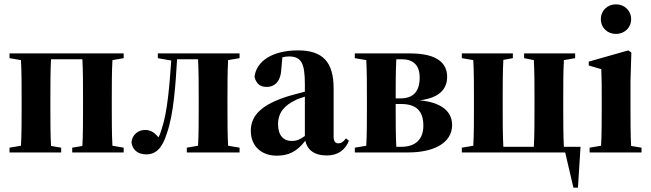

<svg xmlns="http://www.w3.org/2000/svg" viewBox="-20 -705 3009 888"><path d="M24 0H263V-22L216 -30C213 -81 213 -153 213 -207V-251C213 -307 213 -379 216 -431H361C364 -379 364 -307 364 -251V-207C364 -153 364 -82 361 -30L314 -22V0H552V-22L500 -31C497 -82 497 -153 497 -207V-251C497 -305 497 -375 500 -427L552 -436V-458H24V-436L77 -427C80 -375 80 -305 80 -251V-207C80 -153 80 -82 77 -31L24 -22Z M656 9C705 9 732 -25 752 -89C783 -176 792 -313 799 -431H896C899 -379 899 -307 899 -251V-207C899 -153 899 -82 896 -31L844 -22V0H1088V-22L1035 -31C1032 -82 1032 -153 1032 -207V-251C1032 -305 1032 -375 1035 -427L1088 -436V-458H710V-436L772 -425C764 -313 755 -189 728 -109C724 -95 719 -81 713 -70C698 -88 679 -104 652 -104C619 -104 592 -83 588 -47C592 -12 618 9 656 9Z M1492 14C1543 14 1577 -12 1594 -54L1580 -65C1567 -48 1558 -42 1544 -42C1531 -42 1523 -52 1523 -72V-296C1523 -418 1473 -472 1358 -472C1240 -472 1165 -422 1157 -349C1166 -317 1183 -303 1214 -303C1246 -303 1278 -323 1281 -385L1286 -440C1295 -442 1305 -444 1315 -444C1373 -444 1390 -414 1390 -316V-281C1362 -274 1335 -266 1316 -261C1185 -221 1140 -168 1140 -100C1140 -28 1190 15 1260 15C1313 15 1353 -3 1392 -54C1401 -13 1432 14 1492 14ZM1266 -130C1266 -186 1297 -218 1347 -242C1356 -247 1371 -252 1390 -258V-76C1367 -59 1351 -53 1329 -53C1293 -53 1266 -77 1266 -130Z M1810 -207V-224H1835C1904 -224 1938 -193 1938 -124C1938 -59 1900 -26 1836 -26H1813C1810 -78 1810 -151 1810 -207ZM1621 0H1869C1978 0 2071 -39 2071 -127C2071 -192 2018 -232 1921 -241C2012 -252 2048 -293 2048 -350C2048 -410 2006 -458 1876 -458H1621V-436L1674 -427C1677 -375 1677 -305 1677 -251V-207C1677 -153 1677 -82 1674 -31L1621 -22ZM1837 -431C1889 -431 1921 -406 1921 -346C1921 -281 1890 -250 1833 -250H1810V-251C1810 -307 1810 -379 1813 -431Z M2404 -436 2449 -427C2452 -376 2452 -305 2452 -251V-207C2452 -151 2452 -78 2449 -26H2308C2305 -78 2305 -151 2305 -207V-251C2305 -305 2305 -376 2308 -428L2352 -436V-458H2116V-436L2169 -427C2172 -375 2172 -305 2172 -251V-207C2172 -153 2172 -82 2169 -31L2116 -22V0H2594L2632 163H2653L2665 -26H2588C2585 -78 2585 -151 2585 -207V-251C2585 -305 2585 -375 2588 -427L2640 -436V-458H2404Z M2707 0H2947V-22L2899 -30C2896 -82 2896 -154 2896 -209V-330L2900 -462L2886 -472L2703 -420V-402L2761 -385C2763 -340 2763 -302 2763 -240V-209C2763 -154 2763 -83 2760 -31L2707 -22ZM2829 -548C2867 -548 2899 -576 2899 -616C2899 -657 2867 -685 2829 -685C2790 -685 2759 -657 2759 -616C2759 -576 2790 -548 2829 -548Z"/></svg>

Font: Source Serif 4 Display
Style: Bold
Weight: 700
Designer: Frank Grießhammer
Foundry: Adobe Systems Incorporated
Version: Version 4.004;hotconv 1.0.117;makeotfexe 2.5.65602